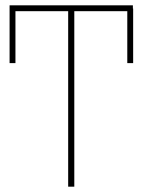

<svg xmlns="http://www.w3.org/2000/svg" viewBox="-20 -701 536 721"><path d="M479 -669H480V-464H458V-659H259V0H236V-659H38V-464H16V-681H479Z"/></svg>

Font: FiraGO Thin
Style: Regular
Weight: 100
Designer: bBox Type
Foundry: bBox Type GmbH
Version: Version 1.001;PS 001.001;hotconv 1.0.88;makeotf.lib2.5.64775